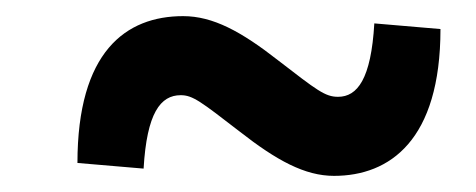

<svg xmlns="http://www.w3.org/2000/svg" viewBox="-20 -464 590 238"><path d="M325 -389C279 -425 244 -444 207 -444C136 -444 76 -400 76 -262L158 -255C162 -324 179 -346 204 -346C219 -346 229 -338 277 -301C323 -265 358 -246 394 -246C463 -246 526 -290 526 -428L444 -435C440 -366 423 -344 399 -344C383 -344 373 -352 325 -389Z"/></svg>

Font: Source Serif Pro Black
Style: Italic
Weight: 900
Italic angle: -12°
Designer: Frank Grießhammer
Foundry: Adobe Systems Incorporated
Version: Version 3.001;hotconv 1.0.111;makeotfexe 2.5.65597